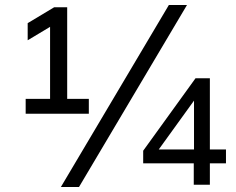

<svg xmlns="http://www.w3.org/2000/svg" viewBox="-20 -734 936 763"><path d="M82 -282V-341H179V-646H210L90 -574V-642L195 -705H247V-341H333V-282ZM294 9H222L651 -714H723ZM750 0V-85H549V-135L757 -423H814V-140H878V-85H814V0ZM751 -140V-348H761L600 -125V-140Z"/></svg>

Font: Mulish ExtraLight
Style: Regular
Weight: 400
Version: Version 3.603